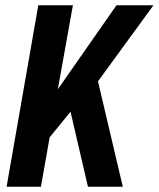

<svg xmlns="http://www.w3.org/2000/svg" viewBox="-20 -707 601 727"><path d="M5 0 125 -687H256L199 -369L421 -687H561L351 -399L445 0H313L247 -284L168 -187L135 0Z"/></svg>

Font: Archivo ExtraCondensed
Style: Bold Italic
Weight: 700
Width: 2
Italic angle: -10°
Designer: Hector Gatti
Foundry: Omnibus-Type
Version: Version 2.001